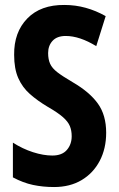

<svg xmlns="http://www.w3.org/2000/svg" viewBox="-20 -744 478 774"><path d="M408 -209Q408 -145 382 -95.5Q356 -46 309 -18Q262 10 198 10Q153 10 113 1.5Q73 -7 32 -29V-169Q71 -144 113 -130.5Q155 -117 191 -117Q230 -117 249.5 -139.5Q269 -162 269 -195Q269 -218 261.5 -236Q254 -254 233.5 -272Q213 -290 173 -313Q131 -338 100.5 -365Q70 -392 53.5 -429.5Q37 -467 37 -523Q36 -614 90 -669.5Q144 -725 240 -724Q284 -724 325.5 -712.5Q367 -701 406 -679L368 -558Q301 -599 245 -599Q210 -599 192 -579.5Q174 -560 174 -530Q174 -505 182 -487Q190 -469 211.5 -452.5Q233 -436 274 -412Q341 -373 374.5 -326.5Q408 -280 408 -209Z"/></svg>

Font: Noto Sans Armenian ExtraCondensed
Style: Bold
Weight: 700
Width: 2
Designer: Monotype Design Team
Foundry: Monotype Imaging Inc.
Version: Version 2.008; ttfautohint (v1.8.4.7-5d5b)